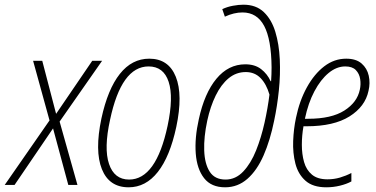

<svg xmlns="http://www.w3.org/2000/svg" viewBox="-65 -788 1603 818"><path d="M-45 0 146 -275 76 -529H115L174 -303L328 -529H370L189 -270L265 0H226L161 -241L-3 0Z M483 10Q400 10 369 -67.5Q338 -145 367 -283Q394 -408 445.5 -473Q497 -538 571 -538Q653 -538 684 -461Q715 -384 686 -247Q659 -121 607.5 -55.5Q556 10 483 10ZM485 -23Q600 -23 649 -252Q675 -374 653.5 -439.5Q632 -505 568 -505Q452 -505 404 -278Q377 -156 399.5 -89.5Q422 -23 485 -23Z M894 10Q835 10 804.5 -29Q774 -68 769 -134Q764 -200 782 -280Q806 -391 857 -452.5Q908 -514 980 -514Q1021 -514 1047.5 -493.5Q1074 -473 1088 -442H1090Q1091 -455 1091.5 -471.5Q1092 -488 1092 -501Q1091 -620 1060.5 -677.5Q1030 -735 968 -735Q932 -735 893 -717L882 -749Q903 -759 927.5 -763.5Q952 -768 972 -768Q1026 -768 1059 -736.5Q1092 -705 1108 -652.5Q1124 -600 1127 -535Q1130 -470 1123 -402.5Q1116 -335 1103 -274Q1086 -190 1058 -126Q1030 -62 989 -26Q948 10 894 10ZM896 -23Q939 -23 971.5 -57.5Q1004 -92 1026 -147Q1048 -202 1062 -265Q1076 -328 1083 -385Q1070 -430 1045 -455.5Q1020 -481 982 -481Q941 -481 909 -454.5Q877 -428 854 -381Q831 -334 818 -274Q803 -204 805 -147Q807 -90 828.5 -56.5Q850 -23 896 -23Z M1325 10Q1268 10 1236.5 -18Q1205 -46 1193.5 -91Q1182 -136 1184 -187.5Q1186 -239 1196 -286Q1211 -359 1242.5 -416Q1274 -473 1316.5 -505.5Q1359 -538 1410 -538Q1452 -538 1475.5 -517.5Q1499 -497 1506 -465.5Q1513 -434 1505 -401Q1491 -334 1424 -292Q1357 -250 1241 -250H1228Q1221 -211 1221 -171Q1221 -131 1230.5 -97.5Q1240 -64 1264 -44Q1288 -24 1330 -24Q1358 -24 1383.5 -31.5Q1409 -39 1432 -51V-15Q1412 -4 1383.5 3Q1355 10 1325 10ZM1406 -505Q1369 -505 1335 -477Q1301 -449 1274.5 -399Q1248 -349 1234 -282H1248Q1347 -282 1402 -317Q1457 -352 1468 -406Q1473 -428 1469.5 -451Q1466 -474 1451 -489.5Q1436 -505 1406 -505Z"/></svg>

Font: Noto Sans Condensed ExtraLight
Style: Italic
Weight: 200
Width: 3
Italic angle: -12°
Designer: Monotype Design Team
Foundry: Monotype Imaging Inc.
Version: Version 2.013; ttfautohint (v1.8.4.7-5d5b)